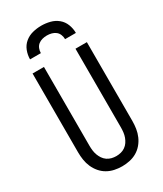

<svg xmlns="http://www.w3.org/2000/svg" viewBox="-235 -1043 969 1139"><g transform="rotate(-30 250.0 -473.5)"><path d="M250 8Q224 8 198 2.5Q172 -3 149.5 -16Q127 -29 110 -49Q93 -69 82.5 -93Q72 -117 68 -143Q64 -169 64 -195V-735H142V-195Q142 -179 144 -162.5Q146 -146 151.5 -131Q157 -116 166 -102.5Q175 -89 188.5 -79.5Q202 -70 218 -66Q234 -62 250 -62Q266 -62 282 -66Q298 -70 311.5 -79.5Q325 -89 334 -102.5Q343 -116 348.5 -131Q354 -146 356 -162.5Q358 -179 358 -195V-735H436V-195Q436 -169 432 -143Q428 -117 417.5 -93Q407 -69 390 -49Q373 -29 350.5 -16Q328 -3 302 2.5Q276 8 250 8ZM93 -815Q93 -845 104 -873.5Q115 -902 138 -921Q161 -940 190.5 -947.5Q220 -955 250 -955Q280 -955 309.5 -947.5Q339 -940 362 -921Q385 -902 396 -873.5Q407 -845 407 -815H333Q333 -831 327 -846Q321 -861 309 -870.5Q297 -880 281.5 -884Q266 -888 250 -888Q234 -888 218.5 -884Q203 -880 191 -870.5Q179 -861 173 -846Q167 -831 167 -815Z"/></g></svg>

Font: Iosevka NFM
Style: Regular
Weight: 400
Monospace: yes
Designer: Belleve Invis
Foundry: Belleve Invis
Version: Version 29.0.4; ttfautohint (v1.8.4);Nerd Fonts 3.3.0